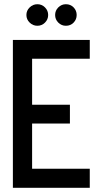

<svg xmlns="http://www.w3.org/2000/svg" viewBox="-20 -889 484 909"><path d="M292 -767Q271 -767 256 -782Q241 -797 241 -818Q241 -839 256 -854Q271 -869 292 -869Q314 -869 328.5 -854Q343 -839 343 -818Q343 -797 328.5 -782Q314 -767 292 -767ZM157 -767Q136 -767 120.5 -782Q105 -797 105 -818Q105 -839 120.5 -854Q136 -869 157 -869Q178 -869 193 -854Q208 -839 208 -818Q208 -797 193 -782Q178 -767 157 -767ZM41 0V-700H405V-611H132V-393H311V-304H132V-90H405V0Z"/></svg>

Font: Stick No Bills Medium
Style: Regular
Weight: 500
Version: Version 2.000